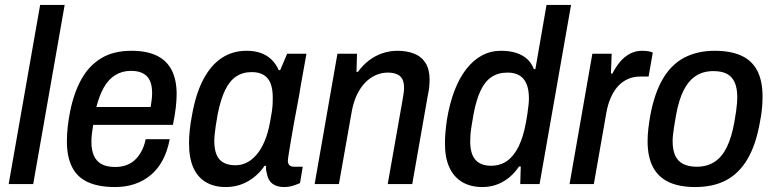

<svg xmlns="http://www.w3.org/2000/svg" viewBox="-20 -743 3127 775"><path d="M15 0 142 -723H241L114 0Z M444 12Q379 12 335.5 -7.5Q292 -27 271 -68.5Q250 -110 250 -172Q250 -202 253.5 -232.5Q257 -263 263 -293Q278 -368 308.5 -423Q339 -478 388.5 -508Q438 -538 511 -538Q572 -538 612.5 -518.5Q653 -499 673 -460Q693 -421 693 -363Q693 -339 689.5 -308.5Q686 -278 678 -239H356Q353 -220 351 -203Q349 -186 349 -171Q349 -136 359.5 -113.5Q370 -91 391 -80Q412 -69 445 -69Q468 -69 487.5 -75.5Q507 -82 522.5 -95.5Q538 -109 550 -130.5Q562 -152 568 -181H665Q656 -133 636.5 -96.5Q617 -60 588 -36Q559 -12 523 0Q487 12 444 12ZM369 -311H588Q591 -328 592.5 -342Q594 -356 594 -368Q594 -399 584.5 -418.5Q575 -438 556 -447.5Q537 -457 509 -457Q473 -457 445.5 -440Q418 -423 399.5 -390.5Q381 -358 369 -311Z M891 12Q845 12 811.5 -7.5Q778 -27 760.5 -66Q743 -105 743 -164Q743 -191 746 -219Q749 -247 755 -278Q770 -364 800.5 -422Q831 -480 875 -509Q919 -538 975 -538Q1008 -538 1033 -529Q1058 -520 1076 -502.5Q1094 -485 1105 -460H1111L1139 -526H1217L1194 -398Q1189 -365 1181.5 -326Q1174 -287 1167 -248.5Q1160 -210 1154.5 -177Q1149 -144 1145.5 -122Q1142 -100 1142 -95Q1142 -82 1148.5 -76Q1155 -70 1168 -70H1202L1191 -4Q1180 1 1163 6.5Q1146 12 1126 12Q1099 12 1081 -0.5Q1063 -13 1058 -39Q1056 -46 1054.5 -54.5Q1053 -63 1054 -73L1048 -74Q1021 -34 980.5 -11Q940 12 891 12ZM931 -76Q954 -76 975.5 -86.5Q997 -97 1015.5 -118.5Q1034 -140 1048 -173Q1062 -206 1070 -250Q1075 -276 1077.5 -293.5Q1080 -311 1080.5 -324.5Q1081 -338 1081 -348Q1081 -383 1072.5 -405.5Q1064 -428 1045 -440Q1026 -452 996 -452Q960 -452 933.5 -434.5Q907 -417 889 -380Q871 -343 859 -284Q854 -256 851 -236Q848 -216 846.5 -201Q845 -186 845 -174Q845 -123 866 -99.5Q887 -76 931 -76Z M1250 0 1342 -526H1421L1419 -453H1425Q1445 -481 1470.5 -500Q1496 -519 1525 -528.5Q1554 -538 1584 -538Q1622 -538 1651.5 -526.5Q1681 -515 1697.5 -489Q1714 -463 1714 -422Q1714 -408 1712.5 -392Q1711 -376 1707 -359L1644 0H1545L1606 -346Q1608 -358 1609.5 -368.5Q1611 -379 1611 -388Q1611 -411 1603.5 -424.5Q1596 -438 1581 -444Q1566 -450 1545 -450Q1521 -450 1497.5 -440Q1474 -430 1454.5 -410Q1435 -390 1421 -361Q1407 -332 1400 -294L1348 0Z M1927 12Q1880 12 1846 -8Q1812 -28 1794 -67Q1776 -106 1776 -163Q1776 -184 1778 -208.5Q1780 -233 1784 -260Q1795 -326 1814.5 -377Q1834 -428 1862 -464Q1890 -500 1925 -519Q1960 -538 2002 -538Q2036 -538 2062 -530Q2088 -522 2106.5 -506Q2125 -490 2135 -464H2141L2186 -723H2285L2158 0H2080L2082 -71H2075Q2049 -32 2011 -10Q1973 12 1927 12ZM1962 -74Q2000 -74 2027.5 -94Q2055 -114 2073.5 -152Q2092 -190 2102 -244Q2107 -270 2109.5 -288.5Q2112 -307 2113.5 -320.5Q2115 -334 2115 -345Q2115 -383 2104.5 -406Q2094 -429 2075 -439.5Q2056 -450 2029 -450Q1991 -450 1964.5 -432.5Q1938 -415 1920.5 -378.5Q1903 -342 1892 -285Q1887 -256 1883.5 -235Q1880 -214 1879 -199.5Q1878 -185 1878 -172Q1878 -122 1899 -98Q1920 -74 1962 -74Z M2279 0 2371 -526H2449L2446 -446H2452Q2465 -472 2482 -492.5Q2499 -513 2521.5 -525.5Q2544 -538 2573 -538Q2587 -538 2597.5 -536Q2608 -534 2615 -531L2598 -434H2564Q2537 -434 2514.5 -424Q2492 -414 2475 -395.5Q2458 -377 2445.5 -349Q2433 -321 2427 -285L2377 0Z M2786 12Q2723 12 2680.5 -7.5Q2638 -27 2616 -68Q2594 -109 2594 -173Q2594 -197 2597 -223.5Q2600 -250 2605 -278Q2622 -368 2656 -425.5Q2690 -483 2742.5 -510.5Q2795 -538 2865 -538Q2929 -538 2972 -518.5Q3015 -499 3036.5 -458Q3058 -417 3058 -353Q3058 -329 3055.5 -303Q3053 -277 3047 -248Q3031 -158 2997 -100.5Q2963 -43 2911 -15.5Q2859 12 2786 12ZM2792 -70Q2834 -70 2864 -89.5Q2894 -109 2913.5 -148.5Q2933 -188 2944 -249Q2949 -277 2951.5 -295.5Q2954 -314 2955 -327.5Q2956 -341 2956 -351Q2956 -387 2945.5 -410.5Q2935 -434 2914 -445Q2893 -456 2860 -456Q2818 -456 2788.5 -436.5Q2759 -417 2739.5 -378.5Q2720 -340 2709 -279Q2704 -251 2701 -231.5Q2698 -212 2696.5 -198.5Q2695 -185 2695 -174Q2695 -138 2705.5 -115Q2716 -92 2738 -81Q2760 -70 2792 -70Z"/></svg>

Font: Archivo SemiCondensed Medium
Style: Italic
Weight: 500
Width: 4
Italic angle: -10°
Designer: Hector Gatti
Foundry: Omnibus-Type
Version: Version 2.001